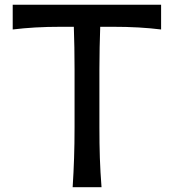

<svg xmlns="http://www.w3.org/2000/svg" viewBox="-20 -776 720 796"><path d="M281.2 0Q285.2 -62.5 287.1 -120.8Q289.1 -179.2 289.1 -249.5V-488.3Q289.1 -537.1 288.3 -579.6Q287.6 -622.1 286.1 -665H238.8Q174.8 -665 126 -662.1Q77.1 -659.2 32.7 -653.8V-756.3H647.9V-653.8Q604.5 -659.2 555.2 -662.1Q505.9 -665 441.9 -665H395.5Q394 -622.1 393.1 -579.6Q392.1 -537.1 392.1 -488.3V-249.5Q392.1 -179.2 394 -120.8Q396 -62.5 400.9 0Z"/></svg>

Font: Pinar-DS1-FD Medium
Style: Regular
Weight: 500
Designer: Amin Abedi
Version: Version 3.000